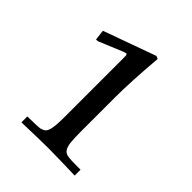

<svg xmlns="http://www.w3.org/2000/svg" viewBox="-132 -767 564 564"><g transform="rotate(45 150.0 -485.0)"><path d="M49.8 -275.4V-299.8Q73.2 -300.3 85.9 -300.8Q98.6 -301.3 102.5 -302.2Q109.4 -304.2 114 -306.9Q118.7 -309.6 122.1 -317.4Q125.5 -325.2 127 -339.8Q128.4 -354.5 128.4 -379.9V-617.7Q128.4 -627.4 128.2 -631.1Q127.9 -634.8 125 -636.7L116.2 -634.3L39.6 -602.5H32.7L28.8 -634.8L192.4 -693.8L201.2 -689.9Q192.4 -586.9 192.4 -519.5V-379.9Q192.4 -350.6 194.3 -334.5Q196.3 -318.4 202.4 -310.5Q208.5 -302.7 220.2 -301.3Q231.9 -299.8 251.5 -299.8H271V-275.4Q232.9 -276.4 205.6 -277.1Q178.2 -277.8 160.6 -277.8Q143.6 -277.8 115.7 -277.1Q87.9 -276.4 49.8 -275.4Z"/></g></svg>

Font: XB Kayhan
Style: Regular
Weight: 400
Designer: Behnam
Foundry: Irmug
Version: Version 7.300 2009